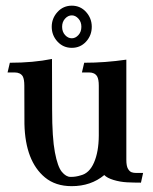

<svg xmlns="http://www.w3.org/2000/svg" viewBox="-20 -634 532 667"><path d="M229 12.7Q172.9 12.7 136.2 -17.6Q67.9 -74.2 64.9 -203.1Q64.5 -208 64.5 -336.4Q64.5 -358.4 59.1 -368.7Q50.8 -382.3 30.8 -382.3H6.3L14.2 -416Q95.2 -416 160.6 -429.2L161.1 -252.4Q161.1 -155.3 170.7 -105Q180.2 -54.7 194.8 -37.1Q209.5 -19.5 224.6 -19.5H227.5Q243.7 -19.5 260.7 -24.9Q290.5 -32.2 306.6 -69.3Q322.8 -106.4 323.2 -162.6V-336.4Q323.2 -358.4 317.4 -368.7Q309.1 -382.3 289.6 -382.3H264.6L272.5 -416Q344.7 -416 418.9 -426.8V-79.1Q418.9 -57.1 424.6 -47.6Q430.2 -38.1 437.3 -35.6Q444.3 -33.2 452.6 -33.2H477.1L469.7 0.5Q444.8 0.5 420.9 -0.7Q397 -2 374.5 -8.8Q352.1 -15.6 342.3 -25.9Q295.9 12.7 229 12.7ZM229.5 -467.8Q199.7 -467.8 179.7 -489.5Q159.7 -511.2 159.7 -541Q159.7 -570.3 179.7 -592.3Q199.7 -614.3 229.5 -614.3Q259.3 -614.3 279.1 -592.3Q298.8 -570.3 298.8 -541Q298.8 -511.2 279.1 -489.5Q259.3 -467.8 229.5 -467.8ZM229.5 -501Q242.2 -501 252.4 -512.2Q262.7 -523.4 262.7 -541Q262.7 -558.1 252.4 -569.3Q242.2 -580.6 229.5 -580.6Q216.3 -580.6 206.1 -569.3Q195.8 -558.1 195.8 -541Q195.8 -523.4 206.1 -512.2Q216.3 -501 229.5 -501Z"/></svg>

Font: Quaaykop
Style: Medium
Weight: 500
Designer: Tup Wanders
Foundry: Free font, DO NOT SELL
Version: Version 1.00;July 31, 2023;FontCreator 11.5.0.2430 64-bit